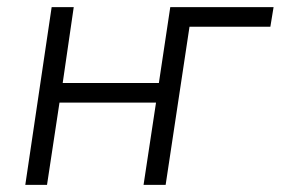

<svg xmlns="http://www.w3.org/2000/svg" viewBox="-20 -519 788 539"><path d="M51 0 125 -499H187L156 -286H426L458 -499H748L739 -444H512L445 0H383L418 -231H147L112 0Z"/></svg>

Font: Nunitoga
Style: Light Italic
Weight: 300
Italic angle: -9°
Designer: Vernon Adams
Foundry: Vernon Adams
Version: Version 1.0